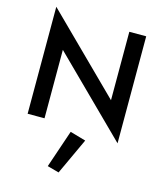

<svg xmlns="http://www.w3.org/2000/svg" viewBox="-148 -843 1079 1274"><g transform="rotate(15 391.5 -206.0)"><path d="M589 -700V-230L78 -735V0H194V-470L705 35V-700ZM385 42 297 301 377 323 493 73Z"/></g></svg>

Font: Jost Medium
Style: Regular
Weight: 500
Version: Version 3.710